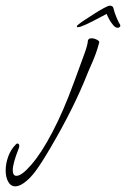

<svg xmlns="http://www.w3.org/2000/svg" viewBox="-210 -350 444 677"><path d="M205 -252Q197 -252 189 -261.5Q181 -271 175 -282Q169 -293 166 -301Q151 -293 130 -282Q109 -271 90.5 -262.5Q72 -254 64 -254Q61 -254 61 -257Q61 -259 63 -260.5Q65 -262 68 -265Q74 -270 90 -280.5Q106 -291 124 -302.5Q142 -314 157 -322Q172 -330 177 -330Q188 -330 190 -321Q193 -307 201 -288Q209 -269 214 -262Q214 -261 214 -258Q214 -256 211 -254Q208 -252 205 -252ZM-156 307Q-172 307 -181 291Q-190 275 -190 251Q-190 227 -181 202Q-172 177 -154 159Q-151 156 -149 156Q-142 156 -142 165Q-142 170 -145 176Q-165 227 -165 250Q-165 270 -152 270Q-133 270 -99 230Q-64 190 -25 115.5Q14 41 49 -55L59 -82Q76 -129 87.5 -160Q99 -191 100 -207Q102 -215 113 -215Q122 -215 131.5 -210Q141 -205 140 -201Q135 -181 128.5 -163Q122 -145 115 -129Q108 -113 104 -104Q100 -95 99 -92Q51 30 -32 171Q-63 224 -84 252.5Q-105 281 -127 296Q-143 307 -156 307Z"/></svg>

Font: Allison
Style: Regular
Weight: 400
Designer: Robert E. Leuschke
Foundry: Robert E. Leuschke
Version: Version 1.010; ttfautohint (v1.8.3)